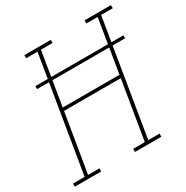

<svg xmlns="http://www.w3.org/2000/svg" viewBox="-186 -874 981 1014"><g transform="rotate(-30 304.5 -367.5)"><path d="M143 0H-18V-19H53L140 -546H67V-564H143L168 -716H99V-735H260V-716H189L164 -564H510L535 -716H466V-735H627V-716H556L531 -564H604V-546H528L441 -19H510V0H349V-19H420L479 -375H133L74 -19H143ZM136 -394H482L507 -546H161Z"/></g></svg>

Font: Iosevka HT Thin Extended
Style: Italic
Weight: 100
Width: 7
Italic angle: -9°
Monospace: yes
Designer: Belleve Invis
Foundry: Belleve Invis
Version: Version 32.3.0; ttfautohint (v1.8.4)